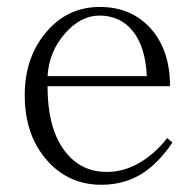

<svg xmlns="http://www.w3.org/2000/svg" viewBox="-20 -504 540 542"><path d="M452.1 -114.3Q415 -67.4 371.1 -43Q328.1 -18.6 281.2 -18.6Q211.9 -18.6 168 -71.3Q114.3 -134.8 114.3 -260.7H460Q460 -363.3 404.3 -424.8Q349.6 -484.4 261.7 -484.4Q169.9 -484.4 109.4 -412.1Q49.8 -340.8 49.8 -235.4Q49.8 -123 112.3 -51.8Q172.9 17.6 266.6 17.6Q334 17.6 386.7 -17.6Q428.7 -45.9 466.8 -101.6ZM394.5 -289.1H114.3Q118.2 -358.4 164.1 -410.2Q208 -460 260.7 -460Q318.4 -460 353.5 -418Q390.6 -373 394.5 -289.1Z"/></svg>

Font: BatangChe
Style: Regular
Weight: 400
Monospace: yes
Version: Version 2.21